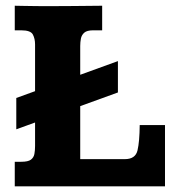

<svg xmlns="http://www.w3.org/2000/svg" viewBox="-20 -659 621 679"><path d="M37.6 -201.7V-312.5L397 -442.9V-332ZM32.2 0V-86.9H55.2Q79.1 -86.9 89.1 -94.2Q99.1 -101.6 101.6 -114.3Q104 -127 104 -142.6V-482.9Q104 -487.3 104 -492.2Q104 -497.1 104 -502Q104 -522 96.2 -536.9Q88.4 -551.8 55.2 -551.8H32.2V-638.7Q37.1 -638.7 58.8 -638.2Q80.6 -637.7 105.7 -637.5Q130.9 -637.2 146 -637.2Q192.9 -637.2 237.8 -637.7Q282.7 -638.2 341.3 -638.7V-551.8H309.6Q287.6 -551.8 278.1 -543.5Q268.6 -535.2 266.1 -522.5Q263.7 -509.8 263.7 -496.1V-96.2H421.4Q459 -96.2 466.3 -127.2Q473.6 -158.2 474.1 -216.8H563.5V0Z"/></svg>

Font: Kameron
Style: Bold
Weight: 700
Designer: Vernon Adams
Foundry: Vernon Adams
Version: Version 1.100